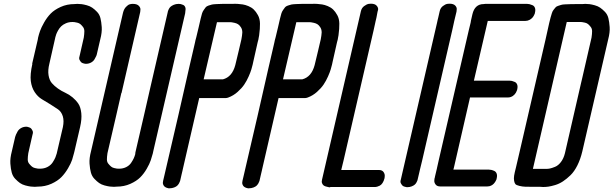

<svg xmlns="http://www.w3.org/2000/svg" viewBox="-20 -815 3316 1038"><path d="M383 -793Q389 -794 398 -794Q410 -794 421.5 -792.5Q433 -791 449.5 -786.5Q466 -782 478.5 -773.5Q491 -765 504.5 -751Q518 -737 523 -717Q528 -697 530 -668.5Q532 -640 522 -602L504 -524Q503 -518 500 -511.5Q497 -505 491 -494.5Q485 -484 472.5 -477Q460 -470 444 -470Q442 -470 439 -470.5Q436 -471 429 -473Q422 -475 418 -479.5Q414 -484 410 -491.5Q406 -499 410 -511L413 -524L433 -612Q436 -632 436 -646Q436 -660 428.5 -669.5Q421 -679 414.5 -684.5Q408 -690 397.5 -692.5Q387 -695 382 -695.5Q377 -696 373 -696H371Q352 -696 336 -689Q320 -682 310.5 -672.5Q301 -663 294 -650.5Q287 -638 284 -629.5Q281 -621 279 -613L278 -608L247 -471Q238 -435 242.5 -408Q247 -381 260.5 -365.5Q274 -350 293 -336.5Q312 -323 333 -313.5Q354 -304 372.5 -288.5Q391 -273 403.5 -254.5Q416 -236 419.5 -203.5Q423 -171 413 -128L383 1Q382 6 380 13Q376 30 370 48.5Q364 67 348 94.5Q332 122 312 142.5Q292 163 258 178.5Q224 194 183 194Q177 195 168 195Q157 195 145.5 193.5Q134 192 117 187.5Q100 183 88 174.5Q76 166 62.5 152Q49 138 43.5 118Q38 98 36 69.5Q34 41 44 3L62 -75Q64 -81 66.5 -87.5Q69 -94 75.5 -105Q82 -116 94.5 -123Q107 -130 123 -130Q125 -130 127.5 -129.5Q130 -129 137.5 -126.5Q145 -124 148.5 -120Q152 -116 156 -108Q160 -100 156 -88L153 -75L133 13Q130 33 130 47Q130 61 138 70.5Q146 80 152.5 85.5Q159 91 169 93.5Q179 96 184 96.5Q189 97 194 97H196Q219 97 237 87.5Q255 78 265 62.5Q275 47 279.5 36Q284 25 287 14L288 9Q311 -89 320 -128Q327 -162 319.5 -186.5Q312 -211 293.5 -224Q275 -237 252 -251Q229 -265 206.5 -278.5Q184 -292 167.5 -317Q151 -342 146.5 -377Q142 -412 155 -470H154V-471L184 -600Q185 -605 186 -612Q190 -629 196.5 -647.5Q203 -666 218.5 -693.5Q234 -721 254 -741.5Q274 -762 308 -777.5Q342 -793 383 -793Z M611 194Q605 195 596 195Q585 195 573.5 193.5Q562 192 545 187.5Q528 183 516 174.5Q504 166 490.5 152Q477 138 471.5 118Q466 98 464 69.5Q462 41 472 3L645 -746Q650 -766 661 -777.5Q672 -789 680.5 -791.5Q689 -794 696 -794H699Q721 -794 731 -783Q741 -772 739 -761L738 -750L637 -312H636L609 -194L561 13Q558 33 558 47Q558 61 566 70.5Q574 80 580.5 85.5Q587 91 597 93.5Q607 96 612 96.5Q617 97 622 97H624Q645 97 662 88.5Q679 80 688.5 66Q698 52 703 41Q708 30 711 19L712 9L759 -194L793 -343L887 -750Q887 -752 888 -755Q889 -758 892.5 -765.5Q896 -773 902 -778.5Q908 -784 919.5 -789Q931 -794 946 -794H947Q952 -794 957 -793Q962 -792 970 -788.5Q978 -785 981.5 -776Q985 -767 982 -753L981 -743L809 1Q808 6 806 15Q801 33 795 51.5Q789 70 773.5 97Q758 124 738 144Q718 164 684.5 179Q651 194 611 194Z M1346 -466Q1343 -454 1339 -440Q1335 -426 1324.5 -402Q1314 -378 1300.5 -358Q1287 -338 1264.5 -318Q1242 -298 1215 -288Q1207 -285 1202 -285H1057L968 101L967 106L962 127L954 162Q953 163 952.5 166Q952 169 948 176Q944 183 938.5 188.5Q933 194 921.5 198.5Q910 203 896 203Q894 203 891.5 203Q889 203 882 200.5Q875 198 870 194Q865 190 862 182Q859 174 862 162L870 128L873 115L876 102L941 -178L942 -182L1002 -446L1034 -584Q1036 -596 1041 -613Q1045 -631 1052 -659Q1052 -661 1053 -663L1065 -715Q1069 -731 1072 -741.5Q1075 -752 1081.5 -761Q1088 -770 1092 -775.5Q1096 -781 1107.5 -785Q1119 -789 1126 -790.5Q1133 -792 1152 -793Q1171 -794 1183.5 -794Q1196 -794 1224 -794Q1233 -794 1237 -794Q1248 -795 1265 -794Q1279 -793 1292.5 -791Q1306 -789 1323 -782Q1340 -775 1352 -763.5Q1364 -752 1374.5 -733Q1385 -714 1385.5 -687.5Q1386 -661 1381 -624Q1380 -616 1378 -608L1377 -601V-602L1375 -594V-593L1374 -591L1349 -480Q1348 -475 1346 -466ZM1252 -463 1271 -542 1285 -602Q1289 -622 1290 -639Q1290 -640 1290 -640Q1290 -656 1282.5 -667.5Q1275 -679 1267 -684Q1259 -689 1248 -691.5Q1237 -694 1232.5 -694.5Q1228 -695 1225 -695Q1223 -695 1222 -695H1153L1081 -386H1139H1185Q1235 -399 1252 -463ZM1252 -463ZM1252 -463Z M1775 -466Q1772 -454 1768 -440Q1764 -426 1753.5 -402Q1743 -378 1729.5 -358Q1716 -338 1693.5 -318Q1671 -298 1644 -288Q1636 -285 1631 -285H1486L1397 101L1396 106L1391 127L1383 162Q1382 163 1381.5 166Q1381 169 1377 176Q1373 183 1367.5 188.5Q1362 194 1350.5 198.5Q1339 203 1325 203Q1323 203 1320.5 203Q1318 203 1311 200.5Q1304 198 1299 194Q1294 190 1291 182Q1288 174 1291 162L1299 128L1302 115L1305 102L1370 -178L1371 -182L1431 -446L1463 -584Q1465 -596 1470 -613Q1474 -631 1481 -659Q1481 -661 1482 -663L1494 -715Q1498 -731 1501 -741.5Q1504 -752 1510.5 -761Q1517 -770 1521 -775.5Q1525 -781 1536.5 -785Q1548 -789 1555 -790.5Q1562 -792 1581 -793Q1600 -794 1612.5 -794Q1625 -794 1653 -794Q1662 -794 1666 -794Q1677 -795 1694 -794Q1708 -793 1721.5 -791Q1735 -789 1752 -782Q1769 -775 1781 -763.5Q1793 -752 1803.5 -733Q1814 -714 1814.5 -687.5Q1815 -661 1810 -624Q1809 -616 1807 -608L1806 -601V-602L1804 -594V-593L1803 -591L1778 -480Q1777 -475 1775 -466ZM1681 -463 1700 -542 1714 -602Q1718 -622 1719 -639Q1719 -640 1719 -640Q1719 -656 1711.5 -667.5Q1704 -679 1696 -684Q1688 -689 1677 -691.5Q1666 -694 1661.5 -694.5Q1657 -695 1654 -695Q1652 -695 1651 -695H1582L1510 -386H1568H1614Q1664 -399 1681 -463ZM1681 -463ZM1681 -463Z M1972 196H1951ZM1768 196Q1766 196 1763.5 197Q1761 198 1759 198Q1757 198 1756 196Q1754 196 1751 195.5Q1748 195 1741 193Q1734 191 1729 187Q1724 183 1721 175Q1718 167 1721 156L1931 -754Q1935 -772 1948.5 -782Q1962 -792 1973 -794L1985 -795Q2007 -795 2016.5 -784Q2026 -773 2024 -762L2021 -751L2015 -719L2010 -698L2009 -693L2000 -652L1837 54L1827 95L1826 99L1825 104H1967H1981H2028Q2046 104 2053.5 115Q2061 126 2060 137L2059 148Q2055 164 2048 174.5Q2041 185 2032.5 189Q2024 193 2018.5 194.5Q2013 196 2009 196H2007H1980H1972H1951H1814H1809Z M2343 -693 2346 -707 2349 -719 2357 -754Q2361 -772 2374 -782Q2387 -792 2398 -794L2410 -795Q2432 -795 2441.5 -784.5Q2451 -774 2449 -763L2448 -752L2440 -719L2435 -698L2434 -693L2425 -652L2262 54L2252 95L2251 99L2246 121L2238 155Q2238 157 2237 159.5Q2236 162 2232.5 169.5Q2229 177 2223 182.5Q2217 188 2206 192.5Q2195 197 2181 197Q2179 197 2176.5 196.5Q2174 196 2166.5 194Q2159 192 2155 187.5Q2151 183 2147 175.5Q2143 168 2147 156L2155 121Z M2776 -331Q2776 -330 2775.5 -328.5Q2775 -327 2773 -322.5Q2771 -318 2769 -314Q2767 -310 2762.5 -305Q2758 -300 2753 -296.5Q2748 -293 2741 -290.5Q2734 -288 2725 -288H2691H2682H2532H2521L2434 91L2431 102H2438H2574H2579H2586H2621H2623Q2629 102 2636 103.5Q2643 105 2652 109Q2661 113 2665 123.5Q2669 134 2665 150Q2665 152 2664 155Q2663 158 2659 165Q2655 172 2649.5 178Q2644 184 2635 188.5Q2626 193 2614 193H2580H2571H2421H2407H2395H2368H2367H2364H2360Q2343 193 2335 182.5Q2327 172 2328 161L2329 150L2330 148L2332 138L2337 117L2342 96L2343 91L2352 51L2514 -650L2524 -691L2525 -696Q2525 -697 2525.5 -699.5Q2526 -702 2526 -703Q2528 -710 2534 -738Q2547 -793 2595 -793L2603 -794H2623H2645H2781H2786H2793H2828H2830Q2836 -794 2842.5 -792.5Q2849 -791 2858.5 -787Q2868 -783 2872 -772.5Q2876 -762 2872 -746Q2872 -744 2871 -741Q2870 -738 2866 -730.5Q2862 -723 2856.5 -717.5Q2851 -712 2841.5 -707Q2832 -702 2821 -702H2787H2778H2628H2617L2542 -379H2549H2685H2690H2697H2732H2734Q2741 -379 2747.5 -377.5Q2754 -376 2763 -372Q2772 -368 2776 -357.5Q2780 -347 2776 -331ZM2623 -794H2645Z M2790 2 2929 -600Q2941 -654 2949 -690Q2953 -708 2956.5 -720Q2960 -732 2963.5 -743.5Q2967 -755 2972.5 -761.5Q2978 -768 2982.5 -774Q2987 -780 2996.5 -783Q3006 -786 3013.5 -788.5Q3021 -791 3036 -791.5Q3051 -792 3063.5 -792.5Q3076 -793 3098 -793H3129Q3135 -794 3144 -794Q3156 -794 3167.5 -792.5Q3179 -791 3195.5 -786.5Q3212 -782 3224.5 -773.5Q3237 -765 3250.5 -751Q3264 -737 3269 -717Q3274 -697 3276 -668.5Q3278 -640 3268 -602L3128 4Q3118 46 3101.5 79Q3085 112 3064.5 132Q3044 152 3023.5 165.5Q3003 179 2981 185.5Q2959 192 2944.5 194Q2930 196 2916 196L2901 195H2870Q2836 195 2820 194.5Q2804 194 2788 190Q2772 186 2767 181Q2762 176 2759.5 163Q2757 150 2759.5 134.5Q2762 119 2769 92Q2777 56 2790 2ZM3044 -696 2861 98H2933H2934Q2943 98 2953 96Q2963 94 2980.5 87Q2998 80 3012.5 61Q3027 42 3034 14L3122 -369L3127 -390L3178 -612Q3181 -632 3181 -646Q3181 -660 3173.5 -669.5Q3166 -679 3159.5 -684.5Q3153 -690 3142.5 -692.5Q3132 -695 3127 -695.5Q3122 -696 3118 -696H3117Z"/></svg>

Font: Soda Fountain
Style: RegularOblique
Weight: 400
Version: Version 1.0